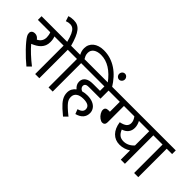

<svg xmlns="http://www.w3.org/2000/svg" viewBox="-15 -1691 2629 2629"><g transform="rotate(45 1299.5 -376.5)"><path d="M423.8 -550.8H319.8Q336.4 -512.2 336.4 -457.5Q336.4 -416.5 323.5 -385.3Q310.5 -354 287.8 -329.8Q265.1 -305.7 234.1 -287.1Q203.1 -268.6 167 -253.9Q207.5 -205.6 266.8 -150.1Q326.2 -94.7 394.5 -41.5L340.8 12.2Q299.3 -22 256.8 -61Q214.4 -100.1 170.7 -145.5Q127 -190.9 98.4 -226.1Q69.8 -261.2 58.3 -280.8Q46.9 -300.3 43.2 -313Q39.6 -325.7 39.6 -339.8Q39.6 -353 46.1 -365Q52.7 -377 67.1 -384.8Q81.5 -392.6 103.5 -392.6Q128.9 -392.6 147.7 -381.1Q166.5 -369.6 181.6 -349.1Q220.2 -369.1 238 -398.7Q255.9 -428.2 255.9 -468.3Q255.9 -487.8 251.5 -511Q247.1 -534.2 239.3 -550.8H0V-622.1H423.8ZM215.8 0Z M682.6 -550.8H578.6V0H498V-550.8H409.2V-622.1H682.6ZM498.5 -614.7Q477.1 -696.8 456.8 -740.5Q436.5 -784.2 412.1 -803.5Q387.7 -822.8 352.5 -822.8Q335.4 -822.8 319.8 -820.1Q304.2 -817.4 283.2 -809.1L258.8 -881.8Q280.8 -889.6 302.5 -893.1Q324.2 -896.5 349.6 -896.5Q392.1 -896.5 423.6 -882.1Q455.1 -867.7 480.7 -836.2Q506.3 -804.7 529.3 -750.5Q552.2 -696.3 574.2 -614.7ZM498 -622.1Z M941.4 -550.8H837.4V0H756.8V-550.8H668V-622.1H748Q735.8 -645 728.5 -669.4Q721.2 -693.8 721.2 -724.1Q721.2 -762.7 736.3 -794.7Q751.5 -826.7 779.1 -849.1Q806.6 -871.6 845.9 -884Q885.3 -896.5 933.6 -896.5Q1004.4 -896.5 1066.7 -876.5Q1128.9 -856.4 1183.6 -819.8Q1238.3 -783.2 1285.2 -731.2Q1332 -679.2 1371.6 -614.7H1288.1Q1134.3 -824.2 951.2 -824.2Q916.5 -824.2 888.7 -816.4Q860.8 -808.6 841.3 -794.4Q821.8 -780.3 811.5 -760Q801.3 -739.7 801.3 -714.4Q801.3 -684.6 810.8 -661.9Q820.3 -639.2 831.5 -622.1H941.4ZM1364.3 -874Q1378.9 -874 1391.4 -866.5Q1403.8 -858.9 1411.6 -845.2Q1419.4 -831.5 1419.4 -815.9Q1419.4 -799.8 1411.4 -786.1Q1403.3 -772.5 1390.9 -765.1Q1378.4 -757.8 1364.3 -757.8Q1349.6 -757.8 1337.2 -765.4Q1324.7 -772.9 1316.9 -786.4Q1309.1 -799.8 1309.1 -815.9Q1309.1 -831.5 1316.7 -845.2Q1324.2 -858.9 1336.9 -866.5Q1349.6 -874 1364.3 -874ZM1324.2 -666Z M1248 -69.3Q1289.1 -80.6 1309.6 -100.1Q1330.1 -119.6 1330.1 -148.4Q1330.1 -228 1206.5 -228Q1138.2 -228 1101.3 -200.4Q1064.5 -172.9 1064.5 -123.5Q1064.5 -100.1 1071.3 -80.1Q1078.1 -60.1 1094.5 -38.6Q1110.8 -17.1 1142.3 12.7Q1173.8 42.5 1232.9 89.8L1179.2 142.1Q1125 96.7 1097.9 71.8Q1070.8 46.9 1048.3 21.5Q1025.9 -3.9 1012 -28.3Q998 -52.7 991.2 -77.6Q984.4 -102.5 984.4 -130.4Q984.4 -169.9 1001.5 -200.7Q1018.6 -231.4 1046.9 -252.4Q996.1 -294.4 996.1 -352.1Q996.1 -382.8 1008.3 -404.1Q1020.5 -425.3 1041.3 -439Q1062 -452.6 1088.9 -459Q1115.7 -465.3 1156.2 -465.3H1288.1V-550.8H926.8V-622.1H1472.7V-550.8H1368.7V-394H1153.8Q1122.6 -394 1107.2 -390.1Q1091.8 -386.2 1082.5 -375Q1073.2 -363.8 1073.2 -346.7Q1073.2 -309.1 1119.6 -287.1Q1162.6 -299.8 1210.9 -299.8Q1272.5 -299.8 1316.9 -281Q1361.3 -262.2 1384.8 -228.3Q1408.2 -194.3 1408.2 -152.8Q1408.2 -96.2 1374.5 -58.1Q1340.8 -20 1274.4 -2Z M1666.5 -550.8V-233.9Q1666.5 -207.5 1653.6 -192.9Q1640.6 -178.2 1617.7 -178.2Q1592.8 -178.2 1564 -199.5Q1535.2 -220.7 1517.1 -251.2Q1499 -281.7 1499 -307.6Q1499 -333.5 1513.9 -346.2Q1528.8 -358.9 1559.6 -358.9H1586.4V-550.8H1458V-622.1H1759.8V-550.8Z M2155.8 -179.7Q2121.6 -156.7 2081.3 -144.3Q2041 -131.8 1998 -131.8Q1911.6 -131.8 1854.7 -189.9Q1797.9 -248 1783.2 -352.5Q1847.7 -366.2 1876.2 -390.6Q1904.8 -415 1904.8 -457Q1904.8 -502.4 1868.2 -550.8H1745.1V-622.1H2339.8V-550.8H2235.8V0H2155.8ZM1874 -301.3Q1894 -251 1925 -226.8Q1956.1 -202.6 2003.9 -202.6Q2045.9 -202.6 2084.2 -220.5Q2122.6 -238.3 2155.8 -274.9V-550.8H1956.5Q1970.2 -525.4 1977.8 -498.3Q1985.4 -471.2 1985.4 -445.3Q1985.4 -392.6 1957.3 -355.7Q1929.2 -318.8 1874 -301.3ZM1783.2 -281.2Z M2598.6 -550.8H2494.6V0H2414.1V-550.8H2325.2V-622.1H2598.6Z"/></g></svg>

Font: Noto Sans Devanagari UI
Style: Regular
Weight: 400
Designer: Monotype Design Team
Foundry: Monotype Imaging Inc.
Version: Version 1.06